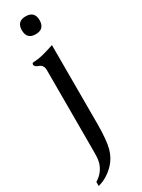

<svg xmlns="http://www.w3.org/2000/svg" viewBox="-251 -707 741 1005"><g transform="rotate(-30 119.0 -204.0)"><path d="M123 -683.6Q176.8 -683.6 176.8 -629.9Q176.8 -575.7 123 -575.7Q69.8 -575.7 69.8 -629.9Q69.8 -683.6 123 -683.6ZM167.5 -5.9Q167 90.3 154.3 137.2Q141.6 184.1 109.9 217.3Q64.5 263.7 10.7 276.9V252.4Q57.1 224.6 72.8 174.3Q78.6 154.3 78.9 118.2Q79.1 82 79.1 -2.9V-383.8Q79.1 -414.6 54.7 -423.3Q30.3 -432.1 30.3 -444.8Q30.3 -455.1 40.5 -455.1Q72.8 -456.5 104.2 -465.1Q135.7 -473.6 167.5 -484.4Z"/></g></svg>

Font: Caudex
Style: Regular
Weight: 400
Version: Version 1.01